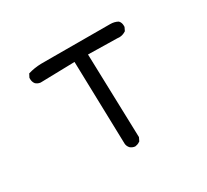

<svg xmlns="http://www.w3.org/2000/svg" viewBox="-145 -913 1289 1193"><g transform="rotate(-30 500.0 -316.5)"><path d="M168.9 -599.6Q161.1 -609.4 158.7 -618.7Q156.2 -627.9 156.2 -633.8Q156.2 -639.6 156.2 -645.5L168.9 -669.9Q214.8 -683.6 261.7 -684.6Q285.2 -684.6 348.6 -684.6Q399.4 -684.6 757.8 -683.6Q788.1 -683.6 812.5 -669.9Q821.3 -660.2 823.7 -650.9Q826.2 -641.6 826.2 -635.7Q826.2 -629.9 826.2 -624L814.5 -599.6Q791 -584 765.6 -584Q759.8 -584 752.9 -585L543.9 -588.9L561.5 13.7L549.8 38.1Q537.1 46.9 528.3 49.3Q519.5 51.8 512.7 52.7Q493.2 50.8 478.5 38.1Q464.8 22.5 463.9 3.9L448.2 -590.8L202.1 -585Q183.6 -586.9 168.9 -599.6Z"/></g></svg>

Font: JasonHandwriting2
Style: SemiBold
Weight: 600
Version: Version 1.04.7